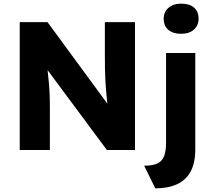

<svg xmlns="http://www.w3.org/2000/svg" viewBox="-20 -821 1162 1051"><path d="M88 0V-700H240L607 -200L574 -205Q569 -238 566 -268Q563 -298 560.5 -327Q558 -356 556.5 -386Q555 -416 554.5 -451Q554 -486 554 -527V-700H719V0H565L182 -516L233 -509Q238 -461 241.5 -427.5Q245 -394 247.5 -368Q250 -342 251 -321Q252 -300 252.5 -279.5Q253 -259 253 -234V0ZM769 86Q815 86 841 74Q867 62 878 34.5Q889 7 889 -41V-531H1049V-3Q1049 70 1024 117Q999 164 950 187Q901 210 830 210ZM876 -719Q876 -755 902 -778Q928 -801 972 -801Q1017 -801 1042 -779.5Q1067 -758 1067 -719Q1067 -682 1041.5 -659Q1016 -636 972 -636Q927 -636 901.5 -657.5Q876 -679 876 -719Z"/></svg>

Font: Mach
Style: Bold
Weight: 700
Version: Version 1.002